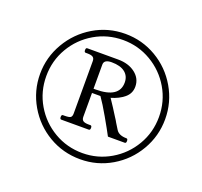

<svg xmlns="http://www.w3.org/2000/svg" viewBox="-87 -857 676 642"><g transform="rotate(20 251.5 -536.0)"><path d="M479 -536Q479 -476 449 -424.5Q419 -373 368 -343Q317 -313 257 -313Q196 -313 145 -343Q94 -373 64 -424.5Q34 -476 34 -536Q34 -595 64 -646.5Q94 -698 145 -728.5Q196 -759 257 -759Q317 -759 368 -729Q419 -699 449 -647.5Q479 -596 479 -536ZM457 -536Q457 -591 430 -637Q403 -683 357 -710Q311 -737 257 -737Q202 -737 156 -710Q110 -683 83 -637Q56 -591 56 -536Q56 -481 83 -435Q110 -389 156 -362Q202 -335 257 -335Q311 -335 357 -362Q403 -389 430 -435Q457 -481 457 -536ZM384 -424Q384 -416 379 -416H319Q308 -437 286 -475.5Q264 -514 249 -535H238H219V-450Q219 -440 225 -436Q231 -432 245 -432H251Q256 -432 256 -424Q256 -416 251 -416H153Q148 -416 148 -424Q148 -432 153 -432H159Q175 -432 180 -435.5Q185 -439 185 -450V-636Q185 -646 179 -650Q173 -654 159 -654H153Q148 -654 148 -662Q148 -670 153 -670H263Q300 -670 324 -651.5Q348 -633 348 -604Q348 -580 329.5 -564.5Q311 -549 283 -541Q302 -513 318 -487Q326 -475 329 -469L342 -448Q352 -432 379 -432Q384 -432 384 -424ZM226 -550Q310 -550 310 -605Q310 -628 293.5 -641Q277 -654 246 -654Q219 -654 219 -636V-550Z"/></g></svg>

Font: Shippori Mincho
Style: Regular
Weight: 400
Designer: FONTDASU
Foundry: FONTDASU / Google Inc. / but / Adobe
Version: Version 3.110; ttfautohint (v1.8.3)